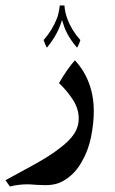

<svg xmlns="http://www.w3.org/2000/svg" viewBox="-80 -455 419 700"><path d="M223 -196Q262 -132 262 -50Q262 -6 252 44Q242 94 218 135Q197 173 164 196Q146 209 127.5 214.5Q109 220 86 220L54 219Q32 217 21 217Q-13 217 -44 225L-60 202L41 147Q106 111 138 85Q172 60 189.5 34Q207 8 207 -23Q207 -63 180 -100Q159 -130 135 -152Q166 -205 193 -235Q207 -221 223 -196ZM128 -389Q134 -404 138 -435H155Q156 -412 166 -385Q182 -343 213 -309Q210 -297 201 -281Q178 -308 165 -333Q156 -351 154 -358Q154 -358 146 -382Q140 -363 138 -359Q132 -343 126 -333Q115 -311 91 -281Q85 -291 79 -309Q111 -345 128 -389Z"/></svg>

Font: Mirza Medium
Style: Regular
Weight: 500
Designer: Arabic design by Kourosh Beigpour, Latin design by Eduardo Tunni, engineering by Lasse Fister
Version: Version 1.0010g